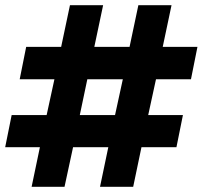

<svg xmlns="http://www.w3.org/2000/svg" viewBox="-29 -721 782 741"><path d="M708 -415H573L543 -277H677L652 -153H517L485 0H357L389 -153H253L220 0H93L125 -153H-9L16 -277H151L181 -415H47L72 -540H207L241 -701H369L335 -540H471L505 -701H633L599 -540H733ZM415 -277 445 -415H308L279 -277Z"/></svg>

Font: Gontserrat
Style: Bold Italic
Weight: 700
Italic angle: -11.3°
Designer: Julieta Ulanovsky
Foundry: Julieta Ulanovsky
Version: Version 6.001